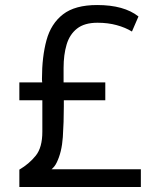

<svg xmlns="http://www.w3.org/2000/svg" viewBox="-20 -744 634 764"><path d="M57 0V-69Q96 -92 122.2 -124.5Q148.5 -157 148.5 -220V-345H57V-416H148Q147.5 -420 147.2 -423.5Q147 -427 147 -430.5Q147 -518 165 -584Q183 -650 230.8 -687Q278.5 -724 366.5 -724Q473.5 -724 531 -678.5L505 -618.5Q479 -634.5 444.2 -644Q409.5 -653.5 368 -653.5Q316 -653.5 286.5 -630.2Q257 -607 245 -566.5Q233 -526 233 -473.5V-416H399V-345H234V-320.5Q234 -258.5 230 -198.5Q226 -138.5 205.5 -97Q198 -81 185 -70.5H540.5V0Z"/></svg>

Font: Mooli
Style: Regular
Weight: 400
Designer: Vernon Adams
Foundry: Vernon Adams
Version: Version 1.000; ttfautohint (v1.8.4.7-5d5b);gftools[0.9.33]